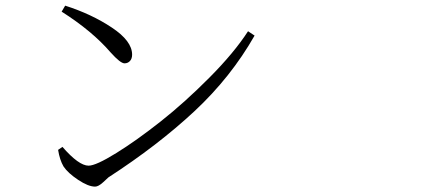

<svg xmlns="http://www.w3.org/2000/svg" viewBox="-20 -698 1540 689"><path d="M201.2 -656.2 213.9 -677.7Q308.6 -647.5 381.3 -599.1Q454.1 -550.8 454.1 -502Q454.1 -487.3 446.3 -479Q438.5 -470.7 426.8 -470.7Q412.1 -470.7 377 -509.8Q310.5 -586.9 201.2 -656.2ZM297.9 -103.5Q324.2 -103.5 397.5 -148.9Q470.7 -194.3 556.6 -262.2Q642.6 -330.1 731.4 -419.4Q820.3 -508.8 870.1 -585.9L893.6 -570.3Q808.6 -420.9 677.7 -298.8Q546.9 -176.8 369.1 -61.5Q367.2 -59.6 350.1 -43.9Q333 -28.3 321.3 -28.3Q296.9 -28.3 260.3 -52.7Q223.6 -77.1 208 -100.6Q194.3 -124 188.5 -160.2L204.1 -170.9Q262.7 -103.5 297.9 -103.5Z"/></svg>

Font: Bpmf Zihi Serif Light
Style: Light
Weight: 300
Foundry: But Ko
Version: Version 1.320